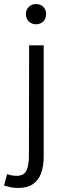

<svg xmlns="http://www.w3.org/2000/svg" viewBox="-56 -709 318 949"><path d="M33 220Q12 220 -5.5 216Q-23 212 -36 208L-21 152Q-12 155 0.5 157.5Q13 160 26 160Q63 160 75 133.5Q87 107 87 63L88 -485H160V64Q160 113 147 148Q134 183 106 201.5Q78 220 33 220ZM33 220Q12 220 -5.5 216Q-23 212 -36 208L-21 152Q-12 155 0.5 157.5Q13 160 26 160Q63 160 75 133.5Q87 107 87 63L88 -485H160V64Q160 113 147 148Q134 183 106 201.5Q78 220 33 220ZM122 -589Q101 -589 86.5 -603Q72 -617 72 -640Q72 -661 86.5 -675Q101 -689 122 -689Q144 -689 158 -675Q172 -661 172 -640Q172 -617 158 -603Q144 -589 122 -589Z"/></svg>

Font: Assistant ExtraLight
Style: Regular
Weight: 400
Version: Version 3.000